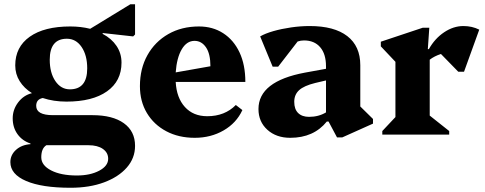

<svg xmlns="http://www.w3.org/2000/svg" viewBox="-20 -636 2291 907"><path d="M294 -156Q233 -156 182 -173Q151 -167 151 -136Q151 -92 230 -92H416Q512 -92 565 -54Q618 -16 618 53Q618 111 579 155.5Q540 200 471.5 225.5Q403 251 313 251Q178 251 103.5 219Q29 187 29 130Q29 96 55.5 72Q82 48 124 45V42Q85 29 62.5 -2.5Q40 -34 40 -77Q40 -118 65.5 -152Q91 -186 131 -196Q94 -219 73 -252.5Q52 -286 52 -327Q52 -414 120.5 -462.5Q189 -511 312 -511Q362 -511 406 -500L596 -616H618V-473L609 -464L465 -480V-476Q507 -454 530.5 -419Q554 -384 554 -340Q554 -253 485.5 -204.5Q417 -156 294 -156ZM310 -214Q392 -214 392 -313Q392 -375 365.5 -414Q339 -453 296 -453Q215 -453 215 -354Q215 -292 241.5 -253Q268 -214 310 -214ZM175 107Q175 145 221.5 169Q268 193 343 193Q406 193 448.5 170.5Q491 148 491 114Q491 85 466 67.5Q441 50 398 50H199Q175 65 175 107Z M900 15Q824 15 765.5 -16Q707 -47 674 -102Q641 -157 641 -229Q641 -312 676.5 -375.5Q712 -439 775 -475Q838 -511 920 -511Q985 -511 1034.5 -479Q1084 -447 1111.5 -388.5Q1139 -330 1139 -249H810Q814 -174 853.5 -130.5Q893 -87 959 -87Q1042 -87 1094 -140L1125 -116Q1097 -55 1036.5 -20Q976 15 900 15ZM899 -443Q862 -443 838.5 -403Q815 -363 810 -294L974 -323Q974 -382 953 -412.5Q932 -443 899 -443Z M1351 15Q1285 15 1243 -23Q1201 -61 1201 -121Q1201 -252 1421 -293L1520 -311V-323Q1520 -381 1492.5 -413Q1465 -445 1416 -445Q1401 -445 1386 -440L1294 -321H1268L1209 -464Q1233 -478 1271.5 -489Q1310 -500 1355 -506.5Q1400 -513 1443 -513Q1559 -513 1620.5 -465.5Q1682 -418 1682 -328V-133L1742 -74V-52L1597 13H1572L1532 -62H1524Q1462 15 1351 15ZM1370 -155Q1370 -120 1388.5 -102Q1407 -84 1440 -84Q1485 -84 1520 -105V-256L1469 -244Q1416 -231 1393 -210Q1370 -189 1370 -155Z M1786 0V-17L1848 -83V-344L1779 -417V-439L1977 -505H2008L2001 -404H2006Q2034 -454 2078 -483.5Q2122 -513 2169 -513Q2210 -513 2244 -496L2172 -297H2145L2063 -381Q2032 -371 2010 -354V-90L2102 -17V0Z"/></svg>

Font: Platypi
Style: Bold
Weight: 700
Designer: David Sargent
Foundry: Bolt Cutter Type
Version: Version 1.200; ttfautohint (v1.8.4.7-5d5b)